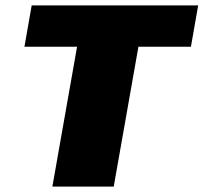

<svg xmlns="http://www.w3.org/2000/svg" viewBox="-20 -695 758 715"><path d="M175 0H403.5L495.5 -521H691L718 -675H98L71 -521H267Z"/></svg>

Font: Anybody UltraCondensed Thin Black
Style: Italic
Weight: 900
Italic angle: -10°
Version: Version 1.111